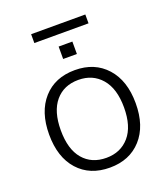

<svg xmlns="http://www.w3.org/2000/svg" viewBox="-139 -852 840 959"><g transform="rotate(-20 281.0 -372.5)"><path d="M281 8Q175 8 113 -61Q51 -130 51 -251Q51 -371 113 -440.5Q175 -510 281 -510Q386 -510 448.5 -440.5Q511 -371 511 -251Q511 -130 448.5 -61Q386 8 281 8ZM281 -44Q357 -44 403 -97Q449 -150 449 -251Q449 -351 403 -404.5Q357 -458 281 -458Q203 -458 158 -404.5Q113 -351 113 -251Q113 -150 158 -97Q203 -44 281 -44ZM138 -706V-753H426V-706ZM246 -582V-648H319V-582Z"/></g></svg>

Font: Mulish Light
Style: Regular
Weight: 300
Designer: Vernon Adams
Foundry: Vernon Adams
Version: Version 3.603; ttfautohint (v1.8.3)